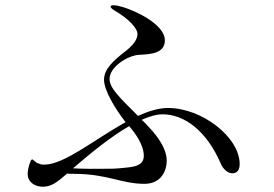

<svg xmlns="http://www.w3.org/2000/svg" viewBox="-20 -727 1040 729"><path d="M618 -317C582 -317 544 -305 504 -287C433 -358 396 -392 396 -428C396 -472 464 -517 510 -519C552 -521 606 -524 606 -574C606 -634 495 -686 447 -700C430 -705 420 -707 411 -707C405 -707 400 -706 400 -702C400 -698 404 -694 415 -687C467 -657 502 -620 502 -598C502 -576 484 -554 457 -533C408 -495 375 -464 375 -424C375 -384 417 -314 457 -263C342 -200 224 -102 149 -102C144 -102 139 -102 135 -103C130 -105 125 -107 121 -108C117 -111 112 -114 108 -118C104 -123 100 -123 97 -117C89 -99 85 -79 85 -67C85 -34 114 -18 143 -18C176 -18 199 -37 235 -68C246 -67 255 -67 260 -67C388 -67 441 -29 528 -29C591 -29 613 -77 613 -117C613 -173 560 -229 542 -248C534 -257 526 -265 518 -272C547 -285 574 -293 598 -293C676 -293 763 -235 819 -104C826 -88 843 -69 862 -69C882 -69 890 -84 890 -104C890 -206 747 -317 618 -317ZM472 -246C493 -222 526 -177 526 -135C526 -94 479 -93 454 -90C416 -86 400 -86 355 -86C324 -86 290 -86 257 -88L263 -93C326 -147 401 -208 470 -248Z"/></svg>

Font: Shippori Mincho OTF
Style: Regular
Weight: 400
Designer: FONTDASU
Foundry: FONTDASU / Google Inc. / but / Adobe
Version: Version 3.300;hotconv 1.0.109;makeotfexe 2.5.65596